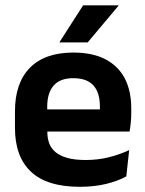

<svg xmlns="http://www.w3.org/2000/svg" viewBox="-20 -706 559 738"><path d="M286.5 12Q160.5 12 99 -46Q37.5 -104 37.5 -214V-278Q37.5 -387 95 -445.5Q152.5 -504 262 -504Q336 -504 385.5 -478Q435 -452 459.8 -404.2Q484.5 -356.5 484.5 -290V-272.5Q484.5 -254.5 482.8 -235.8Q481 -217 478 -200.5H362Q363.5 -228 363.8 -252.8Q364 -277.5 364 -297.5Q364 -332 353 -356.2Q342 -380.5 319.5 -393Q297 -405.5 262 -405.5Q210.5 -405.5 186 -377Q161.5 -348.5 161.5 -296V-250.5L162 -236V-197.5Q162 -174.5 169.2 -155Q176.5 -135.5 193.5 -121.2Q210.5 -107 238.8 -99Q267 -91 309.5 -91Q355.5 -91 397.2 -101.2Q439 -111.5 476.5 -129L465.5 -28Q432 -9.5 386.8 1.2Q341.5 12 286.5 12ZM105.5 -200.5V-285.5H452V-200.5ZM299.5 -685.5H435.5V-684L317 -543H209V-544.5Z"/></svg>

Font: Anek Telugu Medium SemiBold
Style: Regular
Weight: 600
Version: Version 1.003